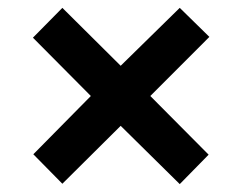

<svg xmlns="http://www.w3.org/2000/svg" viewBox="-20 -595 591 484"><path d="M209 -353 63 -500 137.2 -575.2 284.2 -429.2 433.1 -575.2 507.8 -502 358.9 -353 505.9 -205.1 433.1 -130.9 284.2 -277.8 137.2 -131.8 64 -206.1Z"/></svg>

Font: Zoram GWebM
Style: Bold Italic
Weight: 700
Italic angle: -12°
Foundry: Ascender Corporation
Version: Version 1.000